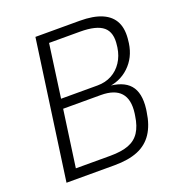

<svg xmlns="http://www.w3.org/2000/svg" viewBox="-128 -805 842 910"><g transform="rotate(-20 293.5 -350.0)"><path d="M151 -700H374Q443 -700 486.5 -681Q530 -662 548 -624.5Q566 -587 558 -529L557 -520Q547 -451 500.5 -407Q454 -363 386 -358V-363Q468 -359 502.5 -319Q537 -279 527 -199L525 -186Q516 -122 488.5 -80.5Q461 -39 413.5 -19.5Q366 0 295 0H53ZM292 -49Q348 -49 384 -62.5Q420 -76 440 -106.5Q460 -137 467 -186L469 -199Q478 -267 447.5 -301Q417 -335 348 -335H158L118 -49ZM349 -383Q389 -383 420.5 -400Q452 -417 472.5 -448Q493 -479 499 -520L500 -529Q509 -593 475 -622Q441 -651 358 -651H202L165 -383Z"/></g></svg>

Font: Pathway Extreme 8pt Thin 12pt Thin
Style: Italic
Weight: 250
Italic angle: -8°
Version: Version 1.001;gftools[0.9.26]